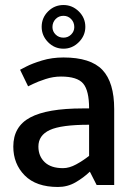

<svg xmlns="http://www.w3.org/2000/svg" viewBox="-20 -737 536 765"><path d="M133 -153Q133 -115 158 -91Q183 -67 231 -67Q256 -67 283.5 -82Q311 -97 335 -116V-240Q224 -240 178.5 -219Q133 -198 133 -153ZM211 8Q124 8 78.5 -38Q33 -84 33 -153Q33 -233 100.5 -269Q168 -305 310 -305H335Q335 -376 311.5 -404Q288 -432 223 -432Q192 -432 161.5 -422Q131 -412 111.5 -402.5Q92 -393 92 -393L60 -459Q60 -459 84 -471.5Q108 -484 147.5 -496Q187 -508 233 -508Q341 -508 388 -458.5Q435 -409 435 -302V0H365L338 -53Q313 -29 281 -10.5Q249 8 211 8ZM146 -630Q146 -666 171.5 -691.5Q197 -717 233 -717Q268 -717 294 -691.5Q320 -666 320 -630Q320 -595 294 -569Q268 -543 233 -543Q197 -543 171.5 -569Q146 -595 146 -630ZM189 -629Q189 -612 201.5 -599.5Q214 -587 233 -587Q251 -587 263.5 -599.5Q276 -612 276 -629Q276 -648 263.5 -661Q251 -674 233 -674Q214 -674 201.5 -661Q189 -648 189 -629Z"/></svg>

Font: Epunda Sans Medium
Style: Regular
Weight: 500
Designer: Simon Atzbach
Foundry: typofactur
Version: Version 2.204; ttfautohint (v1.8.4.7-5d5b)